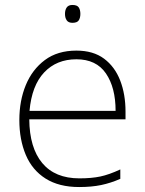

<svg xmlns="http://www.w3.org/2000/svg" viewBox="-20 -744 585 774"><path d="M299 10Q218 10 164 -24Q110 -58 84 -119.5Q58 -181 58 -260Q58 -338 84 -401Q110 -464 161 -502Q212 -540 288 -540Q356 -540 399.5 -507.5Q443 -475 464.5 -419.5Q486 -364 486 -294V-263H98Q99 -148 150.5 -86.5Q202 -25 300 -25Q349 -25 384.5 -32.5Q420 -40 465 -61V-23Q426 -6 387.5 2Q349 10 299 10ZM99 -297H446Q446 -391 407 -448Q368 -505 288 -505Q208 -505 158 -452Q108 -399 99 -297ZM272 -724Q291 -724 297.5 -714Q304 -704 304 -688Q304 -672 297.5 -662Q291 -652 272 -652Q256 -652 249 -662Q242 -672 242 -688Q242 -704 249 -714Q256 -724 272 -724Z"/></svg>

Font: Noto Sans Symbols ExtraLight
Style: Regular
Weight: 250
Version: Version 2.002